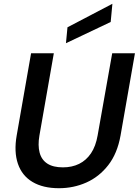

<svg xmlns="http://www.w3.org/2000/svg" viewBox="-20 -981 732 1013"><path d="M291 12Q207 12 151.5 -21Q96 -54 74.5 -117Q53 -180 68 -266L144 -700H264L188 -266Q179 -214 189 -176Q199 -138 229.5 -118Q260 -98 312 -98Q360 -98 397.5 -116.5Q435 -135 460 -172Q485 -209 495 -266L572 -700H692L616 -266Q599 -171 551 -109.5Q503 -48 435.5 -18Q368 12 291 12ZM328 -753 336 -837 573 -961 564 -865Z"/></svg>

Font: DM Sans 20pt SemiBold
Style: Italic
Weight: 600
Italic angle: -10°
Version: Version 4.004;gftools[0.9.30]